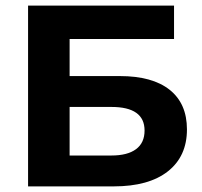

<svg xmlns="http://www.w3.org/2000/svg" viewBox="-20 -664 718 684"><path d="M80 -644H600V-525H228V-393H407Q523 -393 584.5 -344Q646 -295 646 -203Q646 -107 578 -53.5Q510 0 385 0H80ZM377 -110Q434 -110 464.5 -132.5Q495 -155 495 -199Q495 -283 377 -283H228V-110Z"/></svg>

Font: Montserrat Ace
Style: Bold
Weight: 700
Designer: Julieta Ulanovsky
Foundry: Julieta Ulanovsky
Version: Version 1